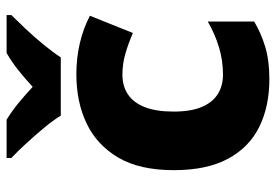

<svg xmlns="http://www.w3.org/2000/svg" viewBox="-144 -662 816 567"><g transform="rotate(-90 263.5 -378.0)"><path d="M314 10Q233 10 172.5 -20Q112 -50 78.5 -112.5Q45 -175 45 -272Q45 -373 82 -436Q119 -499 182.5 -529.5Q246 -560 328 -560Q377 -560 421 -549.5Q465 -539 501 -520L450 -393Q418 -407 388 -415.5Q358 -424 327 -424Q293 -424 268.5 -407.5Q244 -391 231 -357.5Q218 -324 218 -273Q218 -222 231.5 -190Q245 -158 269.5 -142.5Q294 -127 327 -127Q369 -127 408.5 -139Q448 -151 484 -172V-35Q451 -15 410 -2.5Q369 10 314 10ZM206 -606Q192 -629 169.5 -656Q147 -683 123.5 -708.5Q100 -734 81 -752V-766H194Q220 -750 242.5 -731.5Q265 -713 291 -689Q317 -713 341 -732Q365 -751 391 -766H503V-752Q486 -735 462 -709.5Q438 -684 415.5 -656.5Q393 -629 378 -606Z"/></g></svg>

Font: Noto Sans Syriac Eastern ExtraBold
Style: Regular
Weight: 800
Designer: Patrick Giasson and the Monotype Design Team
Foundry: Monotype Imaging Inc.
Version: Version 3.001